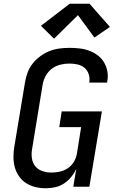

<svg xmlns="http://www.w3.org/2000/svg" viewBox="-20 -999 640 1027"><path d="M226 8Q197 8 169.5 1.5Q142 -5 119.5 -19.5Q97 -34 81.5 -56.5Q66 -79 59 -105Q52 -131 52 -160Q52 -189 57 -217L114 -560Q118 -586 128 -612Q138 -638 155.5 -660Q173 -682 196.5 -699Q220 -716 245.5 -726Q271 -736 298 -739.5Q325 -743 351 -743Q378 -743 405 -740Q432 -737 456.5 -728Q481 -719 501.5 -704Q522 -689 535.5 -667Q549 -645 554 -618.5Q559 -592 554 -565Q554 -563 553.5 -561Q553 -559 553 -557H457Q457 -558 457.5 -559Q458 -560 458 -562Q461 -583 454 -603.5Q447 -624 431 -637Q415 -650 394 -654.5Q373 -659 351 -659Q327 -659 302.5 -653Q278 -647 257.5 -631.5Q237 -616 224.5 -593Q212 -570 208 -546L152 -204Q147 -178 150.5 -153Q154 -128 168.5 -110Q183 -92 206.5 -84Q230 -76 256 -76Q278 -76 300.5 -81Q323 -86 342.5 -99Q362 -112 374.5 -132.5Q387 -153 391 -175L414 -319H297L310 -403H525L458 0H372L388 -96Q377 -72 360 -51.5Q343 -31 321.5 -17Q300 -3 275 2.5Q250 8 226 8ZM269 -792 199 -861 353 -979H459L568 -855L485 -798L397 -918Z"/></svg>

Font: Iosevka Curly Medium Extended
Style: Italic
Weight: 500
Width: 7
Italic angle: -9°
Monospace: yes
Designer: Belleve Invis
Foundry: Belleve Invis
Version: Version 11.1.0; ttfautohint (v1.8.3)